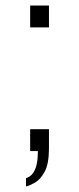

<svg xmlns="http://www.w3.org/2000/svg" viewBox="-20 -546 286 694"><path d="M74 128V98Q90 93 99.5 79.5Q109 66 113 46Q117 26 117 0H89V-79H157V-11Q157 46 141.5 74.5Q126 103 106.5 114Q87 125 74 128ZM89 -447V-526H157V-447Z"/></svg>

Font: Archivo SemiExpanded Thin
Style: Regular
Weight: 250
Width: 6
Designer: Hector Gatti
Foundry: Omnibus-Type
Version: Version 2.001